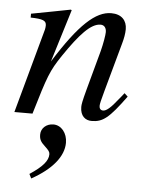

<svg xmlns="http://www.w3.org/2000/svg" viewBox="-52 -483 603 792"><g transform="rotate(5 250.0 -87.0)"><path d="M460 -117C453 -108 446 -99 439 -91C410 -54 392 -38 378 -38C366 -38 362 -47 362 -56C362 -64 366 -81 376 -117L432 -320C438 -341 442 -362 442 -380C442 -416 420 -441 377 -441C313 -441 246 -381 146 -221L213 -439L209 -441C156 -430 128 -426 47 -410V-394C98 -393 112 -387 112 -367C112 -361 111 -355 110 -350L14 0H89C136 -158 144 -181 189 -248C252 -341 297 -390 337 -390C352 -390 361 -379 361 -361C361 -349 355 -313 347 -282L303 -120C289 -68 287 -55 287 -45C287 -7 309 9 334 9C381 9 406 -11 474 -104ZM107 267C192 220 237 164 237 108C237 68 212 37 179 37C150 37 128 57 128 83C128 102 133 113 152 130C167 144 173 151 173 161C173 188 151 214 98 249Z"/></g></svg>

Font: STIXGeneral
Style: Italic
Weight: 400
Italic angle: -16.33°
Designer: MicroPress Inc., with final additions and corrections provided by Coen Hoffman, Elsevier (retired)
Version: Version 1.1.0